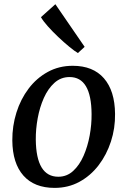

<svg xmlns="http://www.w3.org/2000/svg" viewBox="-20 -881 605 912"><path d="M325.5 -568.5Q422 -568.5 473.8 -509Q525.5 -449.5 526.5 -340Q527.5 -272 507 -209Q486.5 -146 448.5 -96.2Q410.5 -46.5 357.5 -17.5Q304.5 11.5 239.5 11.5Q143 11.5 91.2 -47Q39.5 -105.5 38.5 -213.5Q38 -282.5 58 -346.2Q78 -410 115.8 -460Q153.5 -510 206.8 -539.2Q260 -568.5 325.5 -568.5ZM310.5 -515Q269 -515 238.5 -487.5Q208 -460 188.2 -415.5Q168.5 -371 159 -319Q149.5 -267 150 -217.5Q152 -41.5 257 -41.5Q297.5 -41.5 327.5 -69Q357.5 -96.5 377 -141Q396.5 -185.5 406 -237.5Q415.5 -289.5 415 -339Q414 -515 310.5 -515ZM350 -629Q334.5 -638 309.2 -658.8Q284 -679.5 256.5 -705.5Q229 -731.5 206.8 -756.5Q184.5 -781.5 174.5 -799.5L243 -861L382 -658.5Z"/></svg>

Font: Merriweather
Style: Italic
Weight: 400
Italic angle: -7.8°
Designer: Eben Sorkin
Foundry: Eben Sorkin
Version: Version 2.100